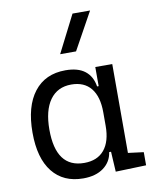

<svg xmlns="http://www.w3.org/2000/svg" viewBox="-89 -863 763 941"><g transform="rotate(-10 293.0 -392.5)"><path d="M249.5 9.8Q150.9 9.8 96.7 -58.3Q42.5 -126.5 42.5 -253.9Q42.5 -384.3 97.9 -455.8Q153.3 -527.3 253.9 -527.3Q316.4 -527.3 351.1 -500.2Q385.7 -473.1 393.6 -422.4H401.4V-517.6H485.8V-75.2L563 -65.4V0L411.1 4.9L405.3 -95.2H396Q389.2 -47.4 350.6 -18.8Q312 9.8 249.5 9.8ZM401.4 -225.1V-292.5Q401.4 -370.6 367.7 -412.1Q334 -453.6 270 -453.6Q201.2 -453.6 163.8 -401.6Q126.5 -349.6 126.5 -253.9Q126.5 -64 267.1 -64Q332.5 -64 366.9 -105.5Q401.4 -147 401.4 -225.1ZM242.7 -609.4 336.9 -794.9H424.3L321.8 -609.4Z"/></g></svg>

Font: Cascadia Mono SemiLight
Style: Regular
Weight: 350
Monospace: yes
Designer: Aaron Bell
Foundry: Saja Typeworks
Version: Version 2404.023; ttfautohint (v1.8.4)